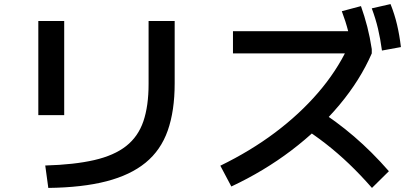

<svg xmlns="http://www.w3.org/2000/svg" viewBox="-20 -875 2040 942"><path d="M202 -63Q344 -67 442 -89.5Q540 -112 599 -158.5Q658 -205 683.5 -280Q709 -355 709 -463V-772H837V-466Q837 -331 803 -234.5Q769 -138 694.5 -77Q620 -16 502 14.5Q384 45 217 47ZM168 -310V-772H295V-310Z M1061 -62Q1209 -134 1329.5 -224.5Q1450 -315 1540.5 -420Q1631 -525 1686 -641L1722 -613H1123V-722H1783L1804 -634V-613Q1747 -482 1645.5 -360.5Q1544 -239 1409.5 -137Q1275 -35 1115 40ZM1805 47Q1748 -18 1692.5 -71Q1637 -124 1578 -170Q1519 -216 1451 -259L1529 -344Q1629 -281 1717 -205.5Q1805 -130 1888 -35ZM1710 -616Q1701 -672 1688.5 -721Q1676 -770 1657 -820L1751 -845Q1769 -794 1782 -743.5Q1795 -693 1804 -634ZM1854 -627Q1846 -686 1834.5 -734.5Q1823 -783 1804 -834L1896 -855Q1916 -805 1928 -754Q1940 -703 1947 -644Z"/></svg>

Font: M PLUS 2 SemiBold
Style: Regular
Weight: 600
Designer: Coji Morishita
Foundry: UNDERFOREST DESIGN
Version: Version 1.001